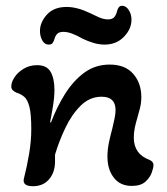

<svg xmlns="http://www.w3.org/2000/svg" viewBox="-20 -632 576 663"><path d="M94 11Q58 11 62 -13Q73 -56 80.5 -100.5Q88 -145 88 -186Q88 -239 81.5 -263.5Q75 -288 64 -297.5Q53 -307 37 -312Q30 -315 24.5 -320Q19 -325 19 -334Q19 -348 30 -365Q41 -382 61.5 -394.5Q82 -407 108 -407Q142 -407 155 -383.5Q168 -360 168 -322Q168 -297 163 -266Q158 -235 153 -210L156 -209Q176 -262 204.5 -307.5Q233 -353 271 -381Q309 -409 359 -409Q412 -409 440 -377Q468 -345 468 -297Q468 -277 463.5 -259Q459 -241 454 -224Q449 -208 445.5 -191Q442 -174 442 -157Q442 -100 496 -80Q510 -74 510 -62Q510 -53 504 -36Q498 -19 482 -4.5Q466 10 435 10Q395 10 373 -18.5Q351 -47 351 -91Q351 -116 356.5 -141.5Q362 -167 368 -189Q372 -206 375.5 -222.5Q379 -239 379 -252Q379 -298 331 -298Q290 -298 259 -267.5Q228 -237 206 -191Q184 -145 170 -98V-74Q170 -37 149.5 -13Q129 11 94 11ZM148 -478Q134 -478 126 -492.5Q118 -507 118 -525Q118 -555 142 -581.5Q166 -608 210 -608Q246 -608 288 -588Q304 -580 321 -572.5Q338 -565 353 -565Q369 -565 375.5 -574Q382 -583 384 -593Q386 -601 390 -606.5Q394 -612 402 -612Q415 -612 424.5 -597.5Q434 -583 434 -564Q434 -532 408 -505Q382 -478 341 -478Q323 -478 304 -483.5Q285 -489 266 -498Q247 -509 230 -515.5Q213 -522 199 -522Q183 -522 176.5 -514Q170 -506 168 -497Q166 -490 162 -484Q158 -478 148 -478Z"/></svg>

Font: Akaya Kanadaka
Style: Regular
Weight: 400
Designer: Vaishnavi Murthy Yerkadithaya, Juan Luis Blanco Aristondo
Version: Version 1.002; ttfautohint (v1.8.3)